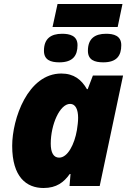

<svg xmlns="http://www.w3.org/2000/svg" viewBox="-20 -931 647 961"><path d="M243 -796H569L593 -911H268ZM277 -619C345 -619 368 -653 368 -705C368 -753 328 -762 291 -762C234 -762 200 -737 200 -677C200 -631 233 -619 277 -619ZM497 -619C565 -619 587 -653 587 -705C587 -753 548 -762 511 -762C454 -762 420 -737 420 -677C420 -631 453 -619 497 -619ZM198 10C263 10 300 -19 329 -60H333L328 0H479L596 -553H445L419 -485H415C388 -532 350 -563 287 -563C119 -563 41 -336 41 -201C41 -44 113 10 198 10ZM276 -142C248 -142 234 -167 234 -212C234 -307 279 -411 331 -411C358 -411 371 -383 371 -341C371 -321 368 -300 365 -280C353 -209 319 -142 276 -142Z"/></svg>

Font: Noto Sans Black
Style: Italic
Weight: 900
Italic angle: -12°
Designer: Monotype Design Team
Foundry: Monotype Imaging Inc.
Version: Version 2.013